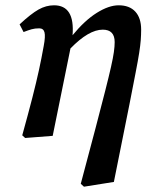

<svg xmlns="http://www.w3.org/2000/svg" viewBox="-20 -513 568 725"><path d="M64 -2Q87 -85 102 -143.5Q117 -202 127 -248Q137 -294 145 -339Q152 -376 148 -391Q144 -406 128 -406Q112 -406 99.5 -402.5Q87 -399 69 -392L54 -421Q97 -461 125.5 -477Q154 -493 184 -493Q263 -493 254 -380Q300 -436 345.5 -464.5Q391 -493 428 -493Q469 -493 491 -469Q513 -445 513 -401Q513 -382 511.5 -362Q510 -342 505.5 -313Q501 -284 492 -238Q483 -192 469 -120L410 174L297 192L285 181L341 -30Q363 -114 377 -169Q391 -224 399 -259.5Q407 -295 410 -316.5Q413 -338 413 -354Q413 -401 368 -401Q315 -401 246 -330L179 0L75 8Z"/></svg>

Font: Source Serif Pro SemiBold
Style: Italic
Weight: 600
Italic angle: -12°
Designer: Frank Grießhammer
Foundry: Adobe Systems Incorporated
Version: Version 3.001;hotconv 1.0.111;makeotfexe 2.5.65597